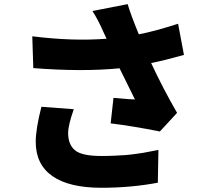

<svg xmlns="http://www.w3.org/2000/svg" viewBox="-20 -847 1040 926"><path d="M179.7 -332 335.9 -320.3Q308.6 -243.2 308.6 -205.1Q308.6 -150.4 341.3 -122.6Q374 -94.7 468.8 -94.7Q502.9 -94.7 534.2 -96.2Q565.4 -97.7 585.4 -99.1Q605.5 -100.6 633.3 -104.5Q661.1 -108.4 670.4 -109.9Q679.7 -111.3 709 -117.2Q738.3 -123 744.1 -124L741.2 34.2Q611.3 58.6 468.8 58.6Q313.5 58.6 232.9 2.4Q152.3 -53.7 152.3 -163.1Q152.3 -224.6 179.7 -332ZM838.9 -732.4 867.2 -582Q773.4 -555.7 709 -543Q764.6 -422.9 834 -302.7L751 -212.9Q618.2 -239.3 513.7 -252L527.3 -375Q598.6 -368.2 630.9 -367.2Q574.2 -480.5 556.6 -517.6Q376 -500 140.6 -518.6L135.7 -671.9Q331.1 -647.5 494.1 -660.2L478.5 -693.4Q454.1 -750 425.8 -793.9L595.7 -827.1Q609.4 -779.3 649.4 -681.6Q723.6 -695.3 838.9 -732.4Z"/></svg>

Font: Gen Shin Gothic Heavy
Style: Bold
Weight: 900
Designer: [Source Han Sans]
Ryoko NISHIZUKA  (kana & ideographs); Paul D. Hunt (Latin, Greek & Cyrillic); Wenlong ZHANG  (bopomofo
Version: Version 1.002.20150607